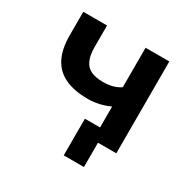

<svg xmlns="http://www.w3.org/2000/svg" viewBox="-143 -625 880 889"><g transform="rotate(30 297.0 -180.5)"><path d="M417 130H309V-66H496V0H417ZM390 0V-178Q362 -165 333 -158.5Q304 -152 274 -152Q200 -152 151 -175.5Q102 -199 78.5 -246.5Q55 -294 55 -364V-491H182V-375Q182 -334 193.5 -307Q205 -280 230 -267.5Q255 -255 296 -255Q323 -255 346 -261Q369 -267 388 -280V-491H515V0Z"/></g></svg>

Font: Nunito Sans 11pt
Style: Bold
Weight: 700
Version: Version 3.101;gftools[0.9.27]